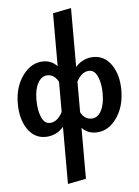

<svg xmlns="http://www.w3.org/2000/svg" viewBox="-64 -770 803 1108"><g transform="rotate(-5 337.0 -216.0)"><path d="M495 -428Q559 -428 598.5 -370.5Q638 -313 638 -224Q638 -126 589.5 -59.5Q541 7 471 7Q422 7 390 -27V268L284 289V-42Q241 7 178 7Q114 7 75 -50.5Q36 -108 36 -198Q36 -295 85 -361.5Q134 -428 204 -428Q252 -428 284 -393V-700L390 -721V-380Q434 -428 495 -428ZM452 -75Q487 -75 508 -112Q529 -149 529 -213Q529 -272 511.5 -311.5Q494 -351 464 -351Q420 -351 390 -295V-117Q412 -75 452 -75ZM210 -71Q254 -71 284 -128V-303Q260 -346 222 -346Q187 -346 166 -309Q145 -272 145 -211Q145 -150 162 -110.5Q179 -71 210 -71Z"/></g></svg>

Font: EauTest
Style: Bold
Weight: 700
Designer: Christian Thalmann (Catharsis Fonts)
Version: Version 0.001;PS 000.001;hotconv 1.0.88;makeotf.lib2.5.64775